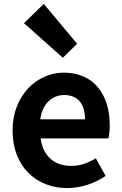

<svg xmlns="http://www.w3.org/2000/svg" viewBox="-20 -944 621 978"><path d="M322 14C392 14 463 -10 518 -48L468 -138C428 -113 388 -99 342 -99C259 -99 199 -147 187 -239H532C536 -252 539 -279 539 -306C539 -461 459 -574 305 -574C171 -574 44 -461 44 -279C44 -95 166 14 322 14ZM185 -336C196 -418 248 -460 307 -460C379 -460 413 -412 413 -336ZM300 -650 373 -721 203 -924 102 -826Z"/></svg>

Font: Genne Gothic Bold
Style: Regular
Weight: 700
Designer: Ryoko NISHIZUKA (kana & ideographs); Paul D. Hunt (Latin, Greek & Cyrillic); Wenlong ZHANG (bopomofo); Sandoll Communica
Foundry: Adobe Systems Incorporated
Version: Version 1.004;PS 1.004;hotconv 16.6.51;makeotf.lib2.5.65220